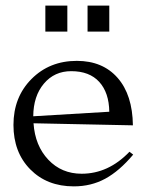

<svg xmlns="http://www.w3.org/2000/svg" viewBox="-20 -642 526 682"><path d="M368.2 -245.1Q367.2 -313 332.5 -351.1Q297.9 -389.2 232.9 -389.2Q173.3 -389.2 136 -345Q98.6 -300.8 98.1 -229ZM27.8 -198.2Q27.8 -296.9 91.8 -361.3Q155.8 -425.8 252.9 -425.8Q344.7 -425.8 397.7 -365.5Q450.7 -305.2 452.1 -196.8L99.1 -204.1Q104.5 -124.5 151.6 -74.7Q198.7 -24.9 270 -24.9Q365.2 -24.9 439.9 -103L453.1 -92.8Q404.3 -34.7 354 -7.3Q303.7 20 242.2 20Q147 20 87.4 -40.5Q27.8 -101.1 27.8 -198.2ZM141.1 -529.8V-622.1H219.2V-529.8ZM291 -529.8V-622.1H368.2V-529.8Z"/></svg>

Font: Halibut
Style: Regular
Weight: 400
Designer: Matteo Maggi
Foundry: Collletttivo
Version: Version 3.080 | FøM Fix